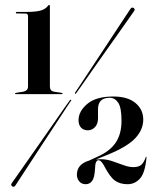

<svg xmlns="http://www.w3.org/2000/svg" viewBox="-20 -734 628 764"><path d="M47 -680.5Q43 -680.5 43 -683.5Q43 -686.5 46.5 -686.5H83Q119.5 -686.5 139.8 -691.5Q160 -696.5 171 -711Q174 -714.5 176 -714.5Q178.5 -714.5 178.5 -709.5V-390.5Q178.5 -373 193 -369.5L225.5 -364.5Q229 -363 229 -362Q229 -359.5 225.5 -359.5H43Q39.5 -359.5 39.5 -362Q39.5 -363 44 -364.5L74 -369.5Q82 -371.5 86.8 -376.2Q91.5 -381 91.5 -390.5V-669Q91.5 -680 82.5 -680ZM283.5 -363.5Q281.5 -359 279.5 -361.5Q276.5 -363 279.5 -366.5Q282.5 -371 299.5 -396.5Q316.5 -422 341 -459.2Q365.5 -496.5 392.5 -537.2Q419.5 -578 443.2 -614.2Q467 -650.5 482.5 -673.8Q498 -697 499 -698.5Q504.5 -707.5 512.5 -701.5Q519.5 -696.5 512.5 -688.5Q511.5 -687 495.5 -664.2Q479.5 -641.5 454.5 -606Q429.5 -570.5 401.2 -530.8Q373 -491 347.5 -454.5Q322 -418 304.5 -393Q287 -368 283.5 -363.5ZM257.5 -334.5Q259.5 -338.5 262.5 -336.5Q265.5 -335 261 -331Q258 -327 241.2 -301.2Q224.5 -275.5 199.8 -238Q175 -200.5 148 -159.2Q121 -118 97 -81.2Q73 -44.5 57.5 -20.8Q42 3 41 4.5Q35 12.5 28 7Q21 2.5 28 -7Q29 -8 45.2 -31.2Q61.5 -54.5 86.5 -90.2Q111.5 -126 139.8 -166.2Q168 -206.5 193.5 -243.2Q219 -280 236.5 -305Q254 -330 257.5 -334.5ZM286 -39Q286 -80.5 334.5 -95L368 -110.5Q417 -132 440.2 -166.2Q463.5 -200.5 463.5 -253.5Q463.5 -306 450.2 -325.5Q437 -345 416.5 -345Q370 -345 370 -299.5V-263Q370 -241 358 -228.2Q346 -215.5 329.5 -215.5Q312.5 -215.5 302.5 -226.2Q292.5 -237 292.5 -256Q292.5 -291 327.2 -320.5Q362 -350 431 -350Q488 -350 519 -324.2Q550 -298.5 550 -258Q550 -218 518.2 -184Q486.5 -150 406.5 -117.5L361.5 -99.5Q371 -100.5 381.5 -100.5Q403.5 -100.5 426.5 -92.8Q449.5 -85 471.2 -77Q493 -69 510.5 -69Q531.5 -69 542 -78Q552.5 -87 560 -108.5Q561 -110.5 562 -110Q563 -110 563 -108Q557.5 -46 537 -23.5Q516.5 -1 487.5 -1Q457.5 -1 437.2 -15.5Q417 -30 393 -76.5Q381.5 -96.5 372 -96.5Q366.5 -96.5 362.5 -89.2Q358.5 -82 358 -61Q356 -26 346.2 -13.5Q336.5 -1 321 -1Q305 -1 295.5 -12Q286 -23 286 -39Z"/></svg>

Font: Fraunces 144pt S000 SemiBold
Style: Regular
Weight: 600
Version: Version 1.000; ttfautohint (v1.8.3)